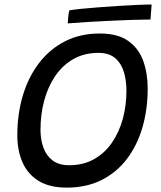

<svg xmlns="http://www.w3.org/2000/svg" viewBox="-20 -809 717 854"><path d="M276.7 25.5Q199.8 25.5 151.4 -4.6Q102.9 -34.8 80 -87.2Q57 -139.8 57 -207.3Q57 -302 81.6 -384.2Q106.2 -466.3 153.4 -528.2Q200.6 -590.2 268.8 -625.1Q336.9 -660 424.1 -660Q504.1 -660 550.6 -626.8Q597 -593.7 617 -538.3Q636.9 -482.9 636.9 -415.7Q636.9 -322.8 613.6 -242.5Q590.2 -162.3 544.6 -102.2Q498.9 -42 431.7 -8.2Q364.4 25.5 276.7 25.5ZM287.6 -74.1Q349.5 -74.1 397 -100.3Q444.4 -126.5 476.8 -172.7Q509.1 -218.9 525.8 -278.9Q542.4 -338.9 542.4 -406.8Q542.4 -449.2 531.4 -487.4Q520.4 -525.6 493.1 -549.7Q465.9 -573.8 417.3 -573.8Q354.6 -573.8 306.5 -546.4Q258.5 -519 225.8 -471.1Q193.1 -423.1 176.6 -361.5Q160.1 -299.9 160.1 -231.5Q160.1 -188.6 172.9 -152.8Q185.6 -117 213.7 -95.5Q241.7 -74.1 287.6 -74.1ZM649.5 -722.2Q617.2 -722.2 571.2 -720.7Q525.2 -719.1 473.4 -716.7Q421.5 -714.3 371.4 -711.3Q321.4 -708.3 281.3 -704.9Q281.9 -719.2 283.6 -734.8Q285.2 -750.4 288.2 -762.9Q305.7 -766.2 340.5 -769.7Q375.4 -773.1 419 -776.5Q462.7 -779.9 507.9 -782.7Q553.1 -785.5 591.8 -787.2Q630.4 -788.9 654.4 -788.9Z"/></svg>

Font: Grandstander Thin
Style: Italic
Weight: 100
Italic angle: -15°
Designer: Tyler Finck
Foundry: Etcetera Type Co
Version: Version 1.200